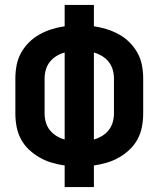

<svg xmlns="http://www.w3.org/2000/svg" viewBox="-20 -755 640 775"><path d="M241 0V-87Q214 -91 188.5 -98.5Q163 -106 139.5 -119.5Q116 -133 96.5 -151.5Q77 -170 64.5 -193.5Q52 -217 47 -243.5Q42 -270 42 -297V-438Q42 -465 47 -491.5Q52 -518 65 -541.5Q78 -565 97 -584Q116 -603 139.5 -616Q163 -629 188.5 -637Q214 -645 241 -649V-735H359V-649Q386 -645 411.5 -637Q437 -629 460.5 -616Q484 -603 503 -584Q522 -565 535 -541.5Q548 -518 553 -491.5Q558 -465 558 -438V-297Q558 -270 553 -243.5Q548 -217 535.5 -193.5Q523 -170 503.5 -151.5Q484 -133 460.5 -119.5Q437 -106 411.5 -98.5Q386 -91 359 -87V0ZM241 -192V-543Q223 -538 207.5 -528.5Q192 -519 181 -505Q170 -491 165 -473.5Q160 -456 160 -438V-297Q160 -279 165 -261.5Q170 -244 181 -230Q192 -216 207.5 -206.5Q223 -197 241 -192ZM359 -192Q377 -197 392.5 -206.5Q408 -216 419 -230Q430 -244 435 -261.5Q440 -279 440 -297V-438Q440 -456 435 -473.5Q430 -491 419 -505Q408 -519 392.5 -528.5Q377 -538 359 -543Z"/></svg>

Font: Iosevka Custom Extended
Style: Bold
Weight: 700
Width: 7
Monospace: yes
Designer: Belleve Invis
Foundry: Belleve Invis
Version: Version 11.2.4; ttfautohint (v1.8.4)